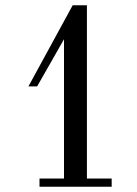

<svg xmlns="http://www.w3.org/2000/svg" viewBox="-20 -709 522 729"><path d="M404 -31V0H130V-31H223V-560L121 -381H88L256 -689H310V-31Z"/></svg>

Font: GFS Didot
Style: Regular
Weight: 400
Designer: Takis Katsoulidis and George D. Matthiopoulos
Foundry: Takis Katsoulidis and George D. Matthiopoulos
Version: Version 1.0